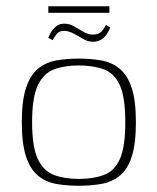

<svg xmlns="http://www.w3.org/2000/svg" viewBox="-20 -591 505 616"><path d="M233 5Q193 5 160 -1Q127 -7 102 -27.5Q77 -48 63.5 -89Q50 -130 50 -199Q50 -268 63.5 -309Q77 -350 102 -370.5Q127 -391 160 -397Q193 -403 233 -403Q272 -403 305.5 -397Q339 -391 364 -370.5Q389 -350 402.5 -309Q416 -268 416 -199Q416 -129 402.5 -88Q389 -47 364 -27Q339 -7 305.5 -1Q272 5 233 5ZM233 -17Q279 -17 313 -29.5Q347 -42 364.5 -80.5Q382 -119 382 -199Q382 -279 364.5 -317.5Q347 -356 313 -368.5Q279 -381 233 -381Q187 -381 153.5 -368.5Q120 -356 101.5 -317.5Q83 -279 83 -199Q83 -119 101.5 -80.5Q120 -42 153.5 -29.5Q187 -17 233 -17ZM278 -457Q262 -457 247 -466Q232 -475 216 -483.5Q200 -492 185 -492Q169 -492 161 -481Q153 -470 149 -462L135 -470Q137 -474 140 -481Q143 -488 149.5 -496Q156 -504 164.5 -509.5Q173 -515 187 -515Q203 -515 218.5 -506Q234 -497 248.5 -488.5Q263 -480 277 -480Q298 -480 307.5 -492Q317 -504 320 -511L334 -503Q332 -499 328.5 -491.5Q325 -484 318.5 -476Q312 -468 302 -462.5Q292 -457 278 -457ZM135 -550V-571H331V-550Z"/></svg>

Font: Genos ExtraLight
Style: Regular
Weight: 250
Designer: Robert E. Leuschke
Foundry: Robert E. Leuschke
Version: Version 1.010